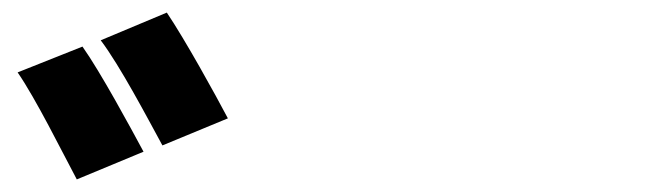

<svg xmlns="http://www.w3.org/2000/svg" viewBox="-20 -879 1040 305"><path d="M111 -805 8 -764C37 -722 78 -639 102 -594L208 -638C187 -677 140 -764 111 -805ZM245 -859 140 -815C171 -774 214 -692 238 -648L342 -691C322 -729 274 -816 245 -859Z"/></svg>

Font: Noto Sans TC Black
Style: Regular
Weight: 900
Designer: Ryoko NISHIZUKA 西塚涼子 (kana, bopomofo & ideographs); Paul D. Hunt (Latin, Greek & Cyrillic); Sandoll Communications 산돌커뮤니
Foundry: Adobe
Version: Version 2.004;hotconv 1.0.118;makeotfexe 2.5.65603